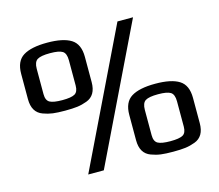

<svg xmlns="http://www.w3.org/2000/svg" viewBox="-97 -784 1048 917"><g transform="rotate(-15 427.5 -325.0)"><path d="M555 -660H632L308 10H231ZM96 -328Q46 -346 46 -412V-537Q46 -600 85.5 -624.5Q125 -649 204 -649Q283 -649 322 -624.5Q361 -600 361 -537V-412Q361 -346 312 -328Q288 -319 264.5 -316Q241 -313 204 -313Q167 -313 143.5 -316Q120 -319 96 -328ZM283 -416V-541Q283 -575 266 -586Q249 -597 204 -597Q159 -597 141.5 -586Q124 -575 124 -541V-416Q124 -385 142 -375Q160 -365 204 -365Q248 -365 265.5 -375Q283 -385 283 -416ZM544 -5Q494 -23 494 -89V-214Q494 -277 533.5 -301.5Q573 -326 652 -326Q731 -326 770 -301.5Q809 -277 809 -214V-89Q809 -23 760 -5Q736 4 712.5 7Q689 10 652 10Q615 10 591.5 7Q568 4 544 -5ZM731 -93V-218Q731 -252 714 -263Q697 -274 652 -274Q607 -274 589.5 -263Q572 -252 572 -218V-93Q572 -62 590 -52Q608 -42 652 -42Q696 -42 713.5 -52Q731 -62 731 -93Z"/></g></svg>

Font: Play
Style: Regular
Weight: 400
Designer: Jonas Hecksher (Cyrillic expansion: Cyreal)
Foundry: Jonas Hecksher, Playtype, e-types AS
Version: Version 2.101; ttfautohint (v1.5.65-e2d9)